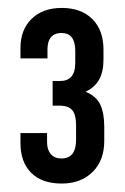

<svg xmlns="http://www.w3.org/2000/svg" viewBox="-20 -875 308 472"><path d="M30.3 -523.4V-547.9H95.7V-525.4Q95.7 -506.8 105 -496.1Q114.3 -485.4 130.9 -485.4Q167 -485.4 167 -531.2V-567.4Q167 -592.8 157.7 -604Q148.4 -615.2 127 -615.2H109.4V-675.8H127Q165 -675.8 165 -719.7V-750Q165 -793.9 130.9 -793.9Q114.3 -793.9 105.5 -783.7Q96.7 -773.4 96.7 -753.9V-731.4H30.3V-756.8Q30.3 -801.8 57.6 -828.6Q85 -855.5 131.8 -855.5Q179.7 -855.5 207 -828.1Q234.4 -800.8 234.4 -752.9V-728.5Q234.4 -698.2 223.6 -679.2Q212.9 -660.2 190.4 -649.4Q216.8 -638.7 226.6 -617.7Q236.3 -596.7 236.3 -563.5V-528.3Q236.3 -480.5 207.5 -452.1Q178.7 -423.8 131.8 -423.8Q83 -423.8 56.6 -450.2Q30.3 -476.6 30.3 -523.4Z"/></svg>

Font: Altinn-DIN Condensed
Style: Regular
Weight: 400
Width: 3
Designer: Charles Nix
Foundry: Altinn
Version: Version 2.00